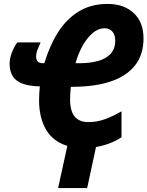

<svg xmlns="http://www.w3.org/2000/svg" viewBox="-20 -744 751 978"><path d="M599 -45Q569 -25 536 -13Q503 -1 469 5L424 214H276L323 -1Q250 -23 214.5 -84Q179 -145 179 -233Q179 -250 180 -267.5Q181 -285 183 -304Q101 -306 65 -334Q29 -362 29 -420Q29 -446 40 -475Q51 -504 68 -528H187Q179 -511 171.5 -492Q164 -473 164 -455Q164 -440 172 -431Q180 -422 200 -422H206Q232 -510 275 -578.5Q318 -647 381 -685.5Q444 -724 528 -724Q611 -724 661 -677.5Q711 -631 711 -549Q711 -465 667.5 -410.5Q624 -356 545 -329.5Q466 -303 360 -302H341Q337 -269 337 -239Q337 -178 360.5 -150Q384 -122 430 -122Q475 -122 516.5 -137.5Q558 -153 599 -177ZM385 -422Q437 -422 478 -433Q519 -444 543 -469.5Q567 -495 567 -538Q567 -567 552 -583.5Q537 -600 514 -600Q479 -600 449 -573Q419 -546 397.5 -505Q376 -464 365 -422Z"/></svg>

Font: Noto Sans Condensed ExtraBold
Style: Italic
Weight: 800
Width: 3
Italic angle: -12°
Designer: Monotype Design Team
Foundry: Monotype Imaging Inc.
Version: Version 2.013; ttfautohint (v1.8.4.7-5d5b)